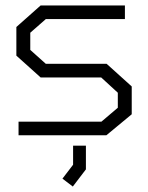

<svg xmlns="http://www.w3.org/2000/svg" viewBox="-20 -496 543 704"><path d="M370 0H48V-50H352L412 -101V-156L351 -212H129L40 -292V-397L129 -476H438V-426H148L91 -376V-313L148 -262H371L463 -179V-77ZM209 159 248 108V38H295V125L247 188Z"/></svg>

Font: Turret Road
Style: Regular
Weight: 400
Designer: Noponies
Foundry: Noponies
Version: Version 1.001; ttfautohint (v1.8)